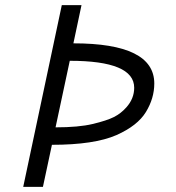

<svg xmlns="http://www.w3.org/2000/svg" viewBox="-20 -731 689 751"><path d="M197.3 -232.9Q287.6 -232.9 342.8 -246.1Q397.9 -259.3 425.5 -273.2Q453.1 -287.1 474.6 -311.5Q504.9 -345.7 504.9 -387.7Q504.9 -493.2 252.9 -493.2ZM221.7 -710.9H298.8L267.1 -561.5Q583.5 -561.5 583.5 -404.3Q583.5 -346.7 550.8 -293Q518.1 -239.3 435.5 -202.6Q348.6 -164.6 183.1 -164.6L147.9 0H70.8Z"/></svg>

Font: Tuffy
Style: Italic
Weight: 400
Italic angle: -12°
Designer: Thatcher Ulrich, Karoly Barta and Michael Everson
Version: Version 001.271